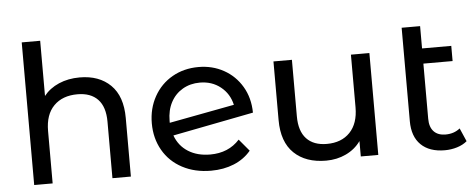

<svg xmlns="http://www.w3.org/2000/svg" viewBox="-50 -865 2468 995"><g transform="rotate(-5 1184.0 -368.0)"><path d="M594 -305V0H498V-294Q498 -371 461 -410Q424 -449 355 -449Q277 -449 232 -403.5Q187 -358 187 -273V0H91V-742H187V-455Q217 -493 265.5 -514Q314 -535 374 -535Q475 -535 534.5 -476.5Q594 -418 594 -305Z M1167 -142 1219 -80Q1184 -38 1130.5 -16Q1077 6 1011 6Q927 6 862 -28.5Q797 -63 761.5 -125Q726 -187 726 -265Q726 -342 760.5 -404Q795 -466 855.5 -500.5Q916 -535 992 -535Q1064 -535 1123 -502.5Q1182 -470 1217 -411Q1252 -352 1253 -275L832 -193Q852 -138 899.5 -108Q947 -78 1014 -78Q1109 -78 1167 -142ZM819 -270V-260L1158 -324Q1145 -382 1100 -418Q1055 -454 992 -454Q942 -454 902.5 -431Q863 -408 841 -366.5Q819 -325 819 -270Z M1881 -530V0H1790V-80Q1761 -39 1713.5 -16.5Q1666 6 1610 6Q1504 6 1443 -52.5Q1382 -111 1382 -225V-530H1478V-236Q1478 -159 1515 -119.5Q1552 -80 1621 -80Q1697 -80 1741 -126Q1785 -172 1785 -256V-530Z M2343 -31Q2322 -13 2291 -3.5Q2260 6 2227 6Q2147 6 2103 -37Q2059 -80 2059 -160V-646H2155V-530H2307V-451H2155V-164Q2155 -121 2176.5 -98Q2198 -75 2238 -75Q2282 -75 2313 -100Z"/></g></svg>

Font: Montserrat Alternates Medium
Style: Regular
Weight: 500
Designer: Julieta Ulanovsky
Foundry: Julieta Ulanovsky
Version: Version 7.200